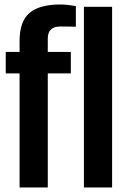

<svg xmlns="http://www.w3.org/2000/svg" viewBox="-20 -830 561 850"><path d="M66.7 0V-505.1H5.4V-600H66.7V-649.1Q66.6 -735.3 110.6 -772.7Q154.5 -810.1 246.7 -810.1Q263 -810.1 281.2 -808.1Q299.4 -806.1 315.8 -803.2V-711.7Q299.2 -712.2 281.9 -712.4Q264.5 -712.7 247.1 -712.7Q219.5 -712.7 205.4 -699.4Q191.4 -686.2 191.5 -658.8V-600H293.6V-505.1H191.5V0ZM351.5 0V-800H476.3V0Z"/></svg>

Font: Big Shoulders Display SC Thin
Style: Regular
Weight: 100
Designer: Patric King
Foundry: XO Type Co
Version: Version 2.002